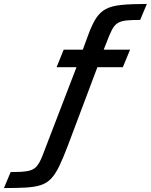

<svg xmlns="http://www.w3.org/2000/svg" viewBox="-214 -762 765 974"><path d="M-194 192 -160 111Q-105 111 -75 106Q-45 101 -29 83Q-13 65 1 29L174 -421H73L109 -510H206L234 -586Q253 -638 273 -669Q293 -700 322.5 -716Q352 -732 402 -737Q452 -742 531 -742L497 -661Q452 -661 425.5 -658Q399 -655 382.5 -644.5Q366 -634 354 -611Q342 -588 327 -548L312 -510H446L409 -421H280L129 -20Q105 43 85.5 83Q66 123 44 145.5Q22 168 -8.5 177.5Q-39 187 -84 189.5Q-129 192 -194 192Z"/></svg>

Font: Saira Medium
Style: Italic
Weight: 500
Italic angle: -12°
Designer: Hector Gatti with collaboration of the Omnibus-Type team
Foundry: Omnibus-Type
Version: Version 1.100; ttfautohint (v1.8.3)